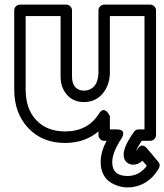

<svg xmlns="http://www.w3.org/2000/svg" viewBox="-20 -589 716 837"><path d="M42 -199.2V-543.9Q42 -554.7 49.8 -561.8Q57.6 -568.8 66.9 -568.8H269Q279.8 -568.8 286.9 -561Q293.9 -553.2 293.9 -543.9V-255.9Q293.9 -224.6 308.1 -209.2Q322.3 -193.8 346.2 -193.8Q375 -194.8 391.4 -213.9Q407.7 -232.9 409.2 -270V-543.9Q409.2 -554.7 417 -561.8Q424.8 -568.8 434.1 -568.8H634.8Q645.5 -568.8 652.8 -561Q660.2 -553.2 660.2 -543.9V0Q660.2 10.7 652.1 17.8Q644 24.9 634.8 24.9H598.1Q581.5 48.3 573.2 68.8Q574.2 67.4 576.7 64.5Q579.1 61.5 580.1 60.1Q580.6 58.6 582.3 56.4Q584 54.2 587.9 50.8Q591.8 47.4 596.2 45.9Q600.6 44.4 607.2 47.1Q613.8 49.8 620.1 57.1L669.9 116.2Q680.7 128.4 672.9 144Q649.9 184.6 614.3 206.3Q578.6 228 536.1 228Q516.6 228 497.6 222.4Q478.5 216.8 460.2 205.1Q441.9 193.4 430.4 170.9Q418.9 148.4 418.9 118.2Q418.9 72.3 444.8 24.9H434.1Q423.3 24.9 416.3 17.1Q409.2 9.3 409.2 0V-16.1Q350.1 34.2 263.2 34.2Q165 34.2 103.5 -30.5Q42 -95.2 42 -199.2ZM91.8 -199.2Q91.8 -113.8 138.4 -64.9Q185.1 -16.1 263.2 -16.1Q364.7 -16.1 413.1 -96.2Q424.3 -111.8 434.6 -108.9Q444.8 -106 452.1 -94.7L459 -83V-24.9H488.8Q502 -24.9 509 -21Q516.1 -17.1 516.8 -11.2Q517.6 -5.4 516.1 0.5Q514.6 6.3 512.2 10.3L509.8 14.2Q469.2 76.2 469.2 118.2Q469.2 178.2 536.1 178.2Q586.9 178.2 620.1 133.8L601.1 111.8Q582 128.9 561 128.9Q545.9 128.9 534.2 120.1Q519 108.4 519 85Q519 48.3 564.9 -15.1Q571.3 -24.9 585 -24.9H609.9V-519H459V-270Q457.5 -216.3 427 -180.4Q396.5 -144.5 346.2 -144Q299.8 -144 272 -175.8Q244.1 -207.5 244.1 -255.9V-519H91.8Z"/></svg>

Font: Trueno ExtraBold Outline
Style: Regular
Weight: 800
Width: 6
Designer: Julieta Ulanovsky
Foundry: Julieta Ulanovsky
Version: Version 3.001b | FøM Fix